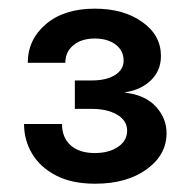

<svg xmlns="http://www.w3.org/2000/svg" viewBox="-20 -851 443 452"><path d="M204.1 -418.5Q148.9 -418.5 111.6 -438Q74.2 -457.5 55.4 -489.5Q36.6 -521.5 36.6 -559.1H126Q126 -526.9 146.5 -508.8Q167 -490.7 203.1 -490.7Q236.8 -490.7 258.1 -505.4Q279.3 -520 279.3 -543.5Q279.3 -566.9 256.1 -580.8Q232.9 -594.7 195.8 -594.7H156.2V-661.6H195.8Q230.5 -661.6 250.7 -674.3Q271 -687 271 -708.5Q271 -731.9 252.2 -746.1Q233.4 -760.3 203.1 -760.3Q171.9 -760.3 152.8 -744.6Q133.8 -729 133.8 -703.1H45.4Q45.4 -757.8 88.1 -794.2Q130.9 -830.6 203.1 -830.6Q271 -830.6 314.9 -799.3Q358.9 -768.1 358.9 -719.2Q358.9 -685.1 335.7 -662.4Q312.5 -639.6 274.9 -633.8V-632.8Q321.8 -627.4 346.9 -600.1Q372.1 -572.8 372.1 -537.6Q372.1 -486.3 325.2 -452.4Q278.3 -418.5 204.1 -418.5Z"/></svg>

Font: Inter Display Medium
Style: Regular
Weight: 500
Designer: Rasmus Andersson
Foundry: rsms
Version: Version 4.001;git-9221beed3